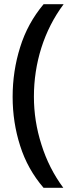

<svg xmlns="http://www.w3.org/2000/svg" viewBox="-20 -734 352 912"><path d="M40 -273.9C40 -193.4 51.8 -115.7 75.7 -41.5C99.1 32.7 136.2 99.1 187 158.2H280.8C234.9 96.2 200.2 27.8 176.8 -47.4C152.8 -122.1 141.1 -197.8 141.1 -274.9C141.1 -433.6 188.5 -588.9 282.2 -713.9H187C136.2 -653.3 99.1 -585.4 75.7 -509.8C51.8 -434.1 40 -355.5 40 -273.9Z"/></svg>

Font: Noto Reveo Sans
Style: Regular
Weight: 500
Designer: Monotype Design Team
Foundry: Monotype Imaging Inc.
Version: Version 2.007